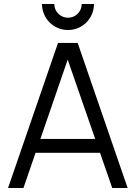

<svg xmlns="http://www.w3.org/2000/svg" viewBox="-20 -933 674 953"><path d="M20 0H96.5L156.5 -174.5H476.5L537 0H613.5L365.5 -720H268ZM180.5 -243.5 316 -637 452.5 -243.5ZM188.5 -913C188.5 -841.5 246 -784 317.5 -784C389 -784 446.5 -841.5 446.5 -913H385.5C385.5 -875.5 355.5 -845 317.5 -845C280 -845 249.5 -875.5 249.5 -913Z"/></svg>

Font: Eudonet
Style: Regular
Weight: 400
Designer: Mikhail Sharanda
Foundry: Mikhail Sharanda
Version: Version 4.503;Glyphs 3.1.2 (3151)